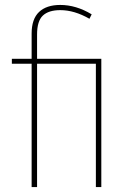

<svg xmlns="http://www.w3.org/2000/svg" viewBox="-20 -757 535 777"><path d="M351 -699 342 -681Q281 -716 224 -716Q177 -716 153.5 -694Q130 -672 130 -617V-519H390V0H368V-499H130V0H108V-499H28V-519H108V-621Q108 -680 138 -708.5Q168 -737 224 -737Q288 -737 351 -699Z"/></svg>

Font: Fira Sans Condensed Thin
Style: Regular
Weight: 250
Width: 3
Designer: Carrois Corporate & Edenspiekermann AG
Foundry: Carrois Corporate GbR & Edenspiekermann AG
Version: Version 4.203